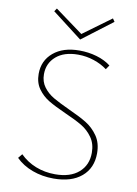

<svg xmlns="http://www.w3.org/2000/svg" viewBox="-94 -916 704 985"><g transform="rotate(10 258.0 -424.0)"><path d="M266 -719 110 -839 121 -855 267 -748 413 -855 424 -839ZM270 -357Q330 -330 366 -308Q402 -286 427.5 -249.5Q453 -213 453 -159Q453 -82 400.5 -37.5Q348 7 255 7Q196 7 144.5 -12Q93 -31 58 -66L76 -88Q111 -53 158 -34.5Q205 -16 259 -16Q338 -16 382 -54.5Q426 -93 426 -157Q426 -204 403 -236.5Q380 -269 346.5 -289Q313 -309 256 -334Q200 -359 166.5 -379Q133 -399 110 -431Q87 -463 87 -509Q87 -578 137.5 -620.5Q188 -663 273 -663Q320 -663 363 -650.5Q406 -638 437 -614L422 -592Q393 -614 353 -627.5Q313 -641 270 -641Q197 -641 155.5 -605Q114 -569 114 -512Q114 -473 135 -445Q156 -417 187 -399Q218 -381 270 -357Z"/></g></svg>

Font: Ysabeau SC Extralight
Style: Regular
Weight: 200
Designer: Christian Thalmann (Catharsis Fonts)
Version: Version 0.003